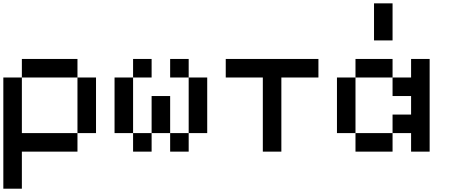

<svg xmlns="http://www.w3.org/2000/svg" viewBox="-20 -909 2707 1151"><path d="M444.4 -444.4H111.1V-555.6H444.4ZM111.1 0V222.2H0V-444.4H111.1V-111.1H444.4V0ZM555.6 -111.1H444.4V-444.4H555.6Z M777.8 -111.1H666.7V-444.4H777.8ZM1222.2 -111.1H1111.1V-444.4H1222.2ZM1000 -111.1H888.9V-333.3H1000ZM888.9 0H777.8V-111.1H888.9ZM1111.1 0H1000V-111.1H1111.1ZM888.9 -444.4H777.8V-555.6H888.9ZM1111.1 -444.4H1000V-555.6H1111.1Z M1888.9 -555.6V-444.4H1666.7V0H1555.6V-444.4H1333.3V-555.6Z M2111.1 -111.1H2000V-444.4H2111.1ZM2444.4 -333.3H2333.3V-444.4H2444.4V-555.6H2555.6V0H2444.4V-111.1H2333.3V-222.2H2444.4ZM2333.3 0H2111.1V-111.1H2333.3ZM2333.3 -444.4H2111.1V-555.6H2333.3ZM2333.3 -666.7H2222.2V-888.9H2333.3Z"/></svg>

Font: Pixeloid Mono
Style: Regular
Weight: 400
Monospace: yes
Designer: GGBotNet
Foundry: GGBotNet
Version: 0.5